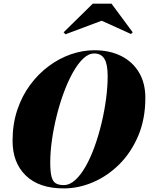

<svg xmlns="http://www.w3.org/2000/svg" viewBox="-20 -1040 830 1070"><path d="M335 10Q198 10 124 -61.5Q50 -133 50 -255Q50 -349 76.5 -427.8Q103 -506.5 148.8 -568Q194.5 -629.5 253 -672.5Q311.5 -715.5 376.2 -737.8Q441 -760 505 -760Q591.5 -760 655.5 -727.8Q719.5 -695.5 754.8 -636Q790 -576.5 790 -495Q790 -377.5 750.8 -284.2Q711.5 -191 645.8 -125.2Q580 -59.5 499.2 -24.8Q418.5 10 335 10ZM335 -8.5Q368.5 -8.5 399.5 -36.8Q430.5 -65 458 -113.8Q485.5 -162.5 507.8 -224.8Q530 -287 546.2 -355Q562.5 -423 571.2 -490Q580 -557 580 -615Q580 -647.5 575.8 -671.5Q571.5 -695.5 562.5 -711Q553.5 -726.5 539.2 -734.2Q525 -742 505 -742Q474 -742 444 -713.8Q414 -685.5 386.5 -636.5Q359 -587.5 336 -525.5Q313 -463.5 296 -395.2Q279 -327 269.5 -260Q260 -193 260 -135Q260 -81.5 267.5 -54.2Q275 -27 291.8 -17.8Q308.5 -8.5 335 -8.5ZM345 -849 334.5 -860 497 -1019.5H601.5L719.5 -860L710 -850.5L546.5 -924.5Z"/></svg>

Font: Bodoni Moda Black
Style: Italic
Weight: 900
Italic angle: -13°
Version: Version 2.005